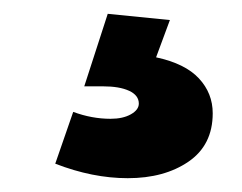

<svg xmlns="http://www.w3.org/2000/svg" viewBox="-20 -29 351 278"><path d="M226 0 206 54Q248 63 268 84.5Q288 106 288 135Q288 181 253 205Q218 229 165 229Q114 229 60 208L86 133Q113 143 140 143Q158 143 169.5 136.5Q181 130 181 121Q181 109 167 102.5Q153 96 129 96H102L136 -9Z"/></svg>

Font: Montserrat arm2 SemiBold
Style: Regular
Weight: 600
Designer: Julieta Ulanovsky
Foundry: Julieta Ulanovsky
Version: Version 6.000